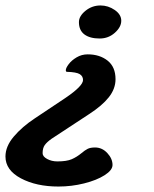

<svg xmlns="http://www.w3.org/2000/svg" viewBox="-41 -508 564 703"><path d="M327 -488Q355 -488 379 -471.5Q403 -455 403 -432Q403 -409 379.5 -388Q356 -367 324 -367Q288 -367 268 -382Q248 -397 248 -427Q248 -449 272 -468.5Q296 -488 327 -488ZM382 -218Q382 -183 357.5 -152Q333 -121 285 -90L148 0Q131 12 123 23Q115 34 115 53Q115 65 131.5 74Q148 83 169 83Q203 83 221.5 75Q240 67 257 53Q270 42 280 37Q290 32 307 32Q333 32 352 52.5Q371 73 371 96Q371 115 342 133.5Q313 152 267 163.5Q221 175 173 175Q92 175 35.5 145Q-21 115 -21 65Q-21 28 9.5 -8Q40 -44 87 -75L198 -149Q263 -193 263 -215Q263 -229 251 -236.5Q239 -244 204 -245Q200 -245 200 -251Q200 -259 210.5 -273Q221 -287 239.5 -298Q258 -309 280 -309Q324 -309 353 -286Q382 -263 382 -218Z"/></svg>

Font: Sriracha
Style: Regular
Weight: 400
Designer: Suppakit Chalermlarp
Version: Version 1.002g